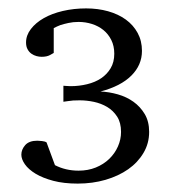

<svg xmlns="http://www.w3.org/2000/svg" viewBox="-20 -812 406 457"><path d="M335 -498Q335 -470.7 321.5 -448Q308.1 -425.3 285.2 -409.2Q262.2 -393.1 231.2 -384Q200.2 -375 165 -375Q131.8 -375 106.9 -381.6Q82 -388.2 64.9 -398.4Q47.9 -408.7 39.3 -420.9Q30.8 -433.1 30.8 -443.8Q30.8 -456.1 40 -466.6Q49.3 -477.1 68.8 -477.1Q72.8 -477.1 79.8 -476.3Q86.9 -475.6 90.8 -473.1L110.8 -418.9Q136.2 -405.8 167 -405.8Q189.5 -405.8 208 -413.3Q226.6 -420.9 240 -433.8Q253.4 -446.8 260.7 -463.4Q268.1 -480 268.1 -498Q268.1 -520 258.8 -534.4Q249.5 -548.8 235.1 -557.4Q220.7 -565.9 203.4 -569.6Q186 -573.2 169.9 -573.2Q161.1 -573.2 154.1 -572.8Q147 -572.3 141.6 -571.3Q135.7 -570.3 130.9 -569.8V-607.9Q132.3 -607.9 137.9 -607.4Q143.6 -606.9 147.9 -606.9Q168.5 -606.9 187.5 -611.6Q206.5 -616.2 220.7 -625.7Q234.9 -635.3 243.4 -649.7Q252 -664.1 252 -684.1Q252 -702.6 244.9 -716.8Q237.8 -731 226.1 -740.5Q214.4 -750 199 -754.9Q183.6 -759.8 167 -759.8Q153.8 -759.8 142.8 -757.3Q131.8 -754.9 124 -752.4Q115.2 -749 107.9 -745.1V-686Q106.4 -685.1 98.9 -680.9Q91.3 -676.8 79.1 -676.8Q73.2 -676.8 66.9 -678.5Q60.5 -680.2 54.9 -684.1Q49.3 -688 45.7 -694.6Q42 -701.2 42 -710.9Q42 -728 53.5 -742.9Q64.9 -757.8 84.2 -768.8Q103.5 -779.8 129.6 -785.9Q155.8 -792 185.1 -792Q212.9 -792 237.3 -785.2Q261.7 -778.3 279.5 -765.4Q297.4 -752.4 307.6 -733.6Q317.9 -714.8 317.9 -690.9Q317.9 -657.2 292.7 -632.1Q267.6 -606.9 219.2 -594.2Q239.7 -593.3 260.5 -587.4Q281.2 -581.5 297.6 -569.8Q314 -558.1 324.5 -540.5Q335 -522.9 335 -498Z"/></svg>

Font: Charis SIL Eur
Style: Regular
Weight: 400
Foundry: SIL International
Version: Version 5.000